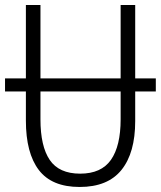

<svg xmlns="http://www.w3.org/2000/svg" viewBox="-20 -734 640 764"><path d="M600 -370H518V-252Q518 -126 463.5 -58Q409 10 297 10Q186 10 134.5 -57.5Q83 -125 83 -254V-370H0V-422H83V-714H141V-422H460V-714H518V-422H600ZM460 -370H141V-259Q141 -152 178 -97.5Q215 -43 299 -43Q383 -43 421.5 -98Q460 -153 460 -259Z"/></svg>

Font: Noto Sans Mono UI Light
Style: Regular
Weight: 300
Monospace: yes
Designer: Monotype Design team
Foundry: Monotype Imaging Inc.
Version: Version 1.000